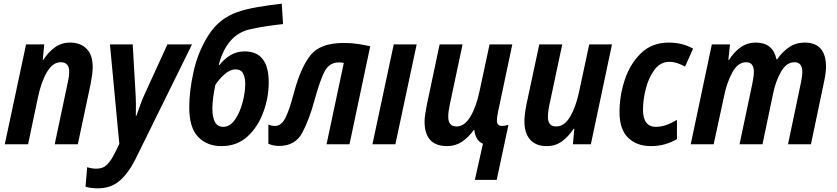

<svg xmlns="http://www.w3.org/2000/svg" viewBox="-20 -786 4558 1046"><path d="M133 0 187 -257Q205 -342 236.5 -394.5Q268 -447 311 -447Q357 -447 357 -395Q357 -381 354 -361.5Q351 -342 346 -322L278 0H404L474 -330Q479 -356 482 -379Q485 -402 485 -421Q485 -487 451.5 -520.5Q418 -554 362 -554Q315 -554 279 -528Q243 -502 216 -460H213L221 -544H122L6 0Z M717 83 1026 -544H892L769 -275Q756 -247 744 -214Q732 -181 723 -155H720Q721 -183 720.5 -218Q720 -253 718 -285L703 -544H579L630 -2L604 51Q585 89 563 111Q541 133 505 133Q482 133 455 125L446 231Q473 240 513 240Q584 240 631.5 199Q679 158 717 83Z M1444 -337Q1444 -506 1313 -506Q1269 -506 1234 -484.5Q1199 -463 1176 -432L1172 -433Q1214 -594 1336 -625Q1378 -635 1427.5 -642.5Q1477 -650 1522 -655L1515 -766Q1450 -759 1381.5 -747Q1313 -735 1273 -720Q1175 -686 1117.5 -597Q1060 -508 1035.5 -400Q1011 -292 1011 -201Q1011 -90 1059.5 -40Q1108 10 1186 10Q1272 10 1329 -43Q1386 -96 1415 -176Q1444 -256 1444 -337ZM1137 -195Q1137 -223 1141.5 -256Q1146 -289 1153 -323Q1171 -352 1202 -380Q1233 -408 1264 -408Q1293 -408 1304.5 -385.5Q1316 -363 1316 -330Q1316 -283 1301.5 -228Q1287 -173 1260 -134Q1233 -95 1196 -95Q1137 -95 1137 -195Z M1694 -242Q1723 -348 1748.5 -397Q1774 -446 1827 -446Q1840 -446 1853 -443L1759 0H1884L1997 -534Q1966 -541 1930.5 -546.5Q1895 -552 1853 -552Q1726 -552 1673 -487Q1620 -422 1583 -287Q1558 -190 1535.5 -145Q1513 -100 1479 -100Q1457 -100 1442 -108V-3Q1468 9 1501 9Q1588 9 1626.5 -62.5Q1665 -134 1694 -242Z M2134 0 2250 -544H2125L2009 0Z M2686 194 2750 -106Q2731 -100 2715 -100Q2687 -100 2687 -129Q2687 -145 2693 -175L2771 -544H2647L2592 -287Q2574 -202 2542 -149.5Q2510 -97 2467 -97Q2422 -97 2422 -150Q2422 -178 2431 -219L2500 -544H2375L2306 -218Q2301 -193 2297 -167.5Q2293 -142 2293 -124Q2293 10 2416 10Q2461 10 2497 -14Q2533 -38 2561 -78H2564Q2571 -19 2611 -3L2567 194Z M3105 -84H3109L3101 0H3199L3314 -544H3190L3135 -287Q3117 -202 3085.5 -149.5Q3054 -97 3010 -97Q2965 -97 2965 -149Q2965 -178 2974 -219L3043 -544H2918L2848 -217Q2837 -160 2837 -124Q2837 -61 2868 -25.5Q2899 10 2959 10Q3006 10 3041.5 -16Q3077 -42 3105 -84Z M3668 -28V-133Q3638 -115 3610 -105Q3582 -95 3554 -95Q3483 -95 3483 -188Q3483 -243 3498.5 -303.5Q3514 -364 3546 -406.5Q3578 -449 3626 -449Q3650 -449 3671.5 -441.5Q3693 -434 3712 -423L3756 -521Q3698 -554 3623 -554Q3532 -554 3472.5 -496.5Q3413 -439 3384 -352Q3355 -265 3355 -175Q3355 -81 3402 -35.5Q3449 10 3526 10Q3568 10 3603.5 -0.5Q3639 -11 3668 -28Z M3868 0 3924 -259Q3939 -335 3969.5 -391Q4000 -447 4045 -447Q4087 -447 4087 -394Q4087 -372 4079 -332L4009 0H4134L4192 -277Q4206 -345 4235.5 -396Q4265 -447 4308 -447Q4351 -447 4351 -394Q4351 -370 4342 -329L4273 0H4398L4469 -339Q4480 -388 4480 -422Q4480 -554 4363 -554Q4316 -554 4278.5 -528.5Q4241 -503 4214 -463H4210Q4191 -554 4098 -554Q4051 -554 4014.5 -528Q3978 -502 3952 -460H3948L3957 -544H3858L3743 0Z"/></svg>

Font: Noto Sans UI SemiCondensed
Style: Bold Italic
Weight: 700
Width: 4
Designer: Monotype Design Team
Foundry: Monotype Imaging Inc.
Version: 1.001